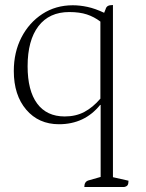

<svg xmlns="http://www.w3.org/2000/svg" viewBox="-20 -483 583 765"><path d="M316 262Q316 241 332 236L381 222V-65H379Q317 12 215 12Q134 12 84.5 -46Q35 -104 35 -200Q35 -275 65.5 -334Q96 -393 149 -427.5Q202 -462 270 -462Q298 -462 328.5 -455.5Q359 -449 395 -432L401 -447Q403 -455 409.5 -459Q416 -463 430 -463V223L492 237Q492 249 488.5 254.5Q485 260 475 262ZM238 -19Q282 -19 316 -37Q350 -55 380 -90V-397Q355 -416 326 -425.5Q297 -435 256 -435Q176 -435 133 -378.5Q90 -322 90 -219Q90 -122 128 -70.5Q166 -19 238 -19Z"/></svg>

Font: Petrona ExtraLight
Style: Regular
Weight: 200
Designer: Ringo R. Seeber
Foundry: Ringo R. Seeber
Version: Version 2.001; ttfautohint (v1.8.3)